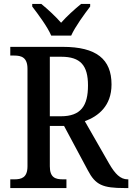

<svg xmlns="http://www.w3.org/2000/svg" viewBox="-20 -951 669 971"><path d="M239 -771H340C360 -816 407 -880 436 -918V-931H390C358 -905 317 -868 289 -836C261 -868 221 -905 189 -931H143V-918C172 -880 220 -816 239 -771ZM32 0H316V-44H299C261 -44 232 -52 232 -110V-314H304L424 -90C463 -15 500 0 610 0H629V-44H626C589 -44 562 -71 531 -125L409 -338C477 -363 544 -415 544 -524C544 -652 467 -714 298 -714H32V-670H52C88 -670 119 -661 119 -603V-110C119 -52 88 -44 52 -44H32ZM288 -363H232V-664H290C387 -664 425 -620 425 -519C425 -416 389 -363 288 -363Z"/></svg>

Font: Noto Serif Tamil SemiCondensed Medium
Style: Regular
Weight: 500
Width: 4
Designer: Indian Type Foundry, Tom Grace, and the Monotype Design Team
Foundry: Monotype Imaging Inc.
Version: Version 2.004